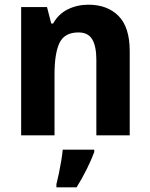

<svg xmlns="http://www.w3.org/2000/svg" viewBox="-20 -576 640 817"><path d="M356 -556Q437 -556 484.5 -508Q532 -460 532 -358V0H390V-321Q390 -379 372.5 -408.5Q355 -438 314 -438Q255 -438 233.5 -394Q212 -350 212 -259V0H70V-546H180L198 -476H206Q229 -517 269 -536.5Q309 -556 356 -556ZM381 71Q368 106 348.5 145Q329 184 306 221H220V208Q225 189 230.5 162.5Q236 136 240.5 109Q245 82 247 61H381Z"/></svg>

Font: Noto Sans Armenian SemiCondensed
Style: Bold
Weight: 700
Width: 4
Designer: Monotype Design Team
Foundry: Monotype Imaging Inc.
Version: Version 2.008; ttfautohint (v1.8.4.7-5d5b)